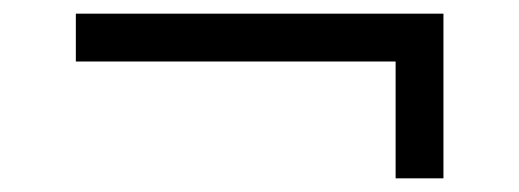

<svg xmlns="http://www.w3.org/2000/svg" viewBox="-20 -341 759 281"><path d="M629 -80V-321H91V-251H559V-80Z"/></svg>

Font: Iranian Sans 
Style: Regular
Weight: 400
Designer: Hooman Mehr, Hadi Navid in Neviseh Pardaz Co. Ltd. (http://nevisa.com)
Foundry: http://font-store.ir
Version: 5.0.0 build 1/7/1393